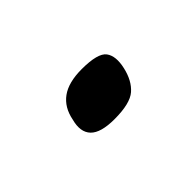

<svg xmlns="http://www.w3.org/2000/svg" viewBox="-21 -462 347 347"><g transform="rotate(-45 152.5 -288.0)"><path d="M224 -288Q218 -262 202.5 -248.5Q187 -235 147 -235Q112 -235 99 -248.5Q86 -262 93 -288Q98 -314 116.5 -327.5Q135 -341 169 -341Q210 -341 220 -327.5Q230 -314 224 -288Z"/></g></svg>

Font: Glory
Style: Bold Italic
Weight: 700
Italic angle: -12°
Version: Version 1.011